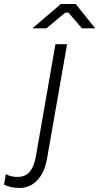

<svg xmlns="http://www.w3.org/2000/svg" viewBox="-115 -740 494 956"><path d="M-18 196C49 196 102 146 119 51L219 -520H161L64 37C50 113 21 141 -29 141C-50 141 -70 136 -86 127L-95 179C-73 191 -42 196 -18 196ZM359 -599 262 -720H188L46 -599H116L210 -677H226L293 -599Z"/></svg>

Font: Fixel Text 20240404 Light
Style: Italic
Weight: 300
Width: 4
Italic angle: -10°
Designer: AlfaBravo + MacPaw
Foundry: Kyrylo Tkachov, Marchela Mozhyna, Serhii Makarenko, Maria Weinstein, Zakhar Kryvoshyya
Version: Version 1.211;Glyphs 3.2 (3225)